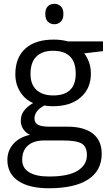

<svg xmlns="http://www.w3.org/2000/svg" viewBox="-20 -754 588 1014"><path d="M523.9 -535.2V-483.9L424.8 -472.2Q438.5 -455.1 449.2 -427.5Q460 -399.9 460 -365.2Q460 -286.6 406.2 -239.7Q352.5 -192.9 258.8 -192.9Q234.9 -192.9 213.9 -196.8Q162.1 -169.4 162.1 -127.9Q162.1 -106 180.2 -95.5Q198.2 -85 242.2 -85H336.9Q423.8 -85 470.5 -48.3Q517.1 -11.7 517.1 58.1Q517.1 147 445.8 193.6Q374.5 240.2 237.8 240.2Q132.8 240.2 75.9 201.2Q19 162.1 19 90.8Q19 42 50.3 6.3Q81.5 -29.3 138.2 -42Q117.7 -51.3 103.8 -70.8Q89.8 -90.3 89.8 -116.2Q89.8 -145.5 105.5 -167.5Q121.1 -189.5 154.8 -210Q113.3 -227.1 87.2 -268.1Q61 -309.1 61 -361.8Q61 -449.7 113.8 -497.3Q166.5 -544.9 263.2 -544.9Q305.2 -544.9 338.9 -535.2ZM97.2 89.8Q97.2 133.3 133.8 155.8Q170.4 178.2 238.8 178.2Q340.8 178.2 389.9 147.7Q439 117.2 439 64.9Q439 21.5 412.1 4.6Q385.3 -12.2 311 -12.2H213.9Q158.7 -12.2 127.9 14.2Q97.2 40.5 97.2 89.8ZM141.1 -363.8Q141.1 -307.6 172.9 -278.8Q204.6 -250 261.2 -250Q379.9 -250 379.9 -365.2Q379.9 -485.8 259.8 -485.8Q202.6 -485.8 171.9 -455.1Q141.1 -424.3 141.1 -363.8ZM219.2 -680.2Q219.2 -708 232.9 -720.9Q246.6 -733.9 267.1 -733.9Q286.6 -733.9 300.8 -720.7Q314.9 -707.5 314.9 -680.2Q314.9 -652.8 300.8 -639.4Q286.6 -626 267.1 -626Q246.6 -626 232.9 -639.4Q219.2 -652.8 219.2 -680.2Z"/></svg>

Font: HunimalSansv1.5
Style: Regular
Weight: 400
Foundry: Ascender Corporation
Version: Version 1.10